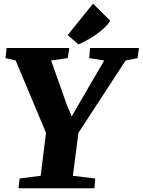

<svg xmlns="http://www.w3.org/2000/svg" viewBox="-20 -1003 760 1023"><path d="M78.6 0H482.9L487.8 -51.8L368.2 -66.4L397.9 -295.4L649.4 -680.7L712.9 -693.4L720.2 -747.1H460L455.1 -693.4L535.2 -680.7L389.2 -430.2L362.3 -383.3L336.4 -443.4L252.4 -680.7L340.8 -693.4L349.1 -747.1H15.1L9.3 -693.4L63.5 -680.7L225.1 -295.4L196.8 -66.4L84.5 -51.8ZM397.5 -766.6C444.3 -784.2 541.5 -843.8 566.9 -893.1L475.6 -983.4L340.8 -816.4Z"/></svg>

Font: Merriweather
Style: Heavy Italic
Weight: 900
Italic angle: -7.5°
Designer: Eben Sorkin
Foundry: Eben Sorkin
Version: Version 1.001